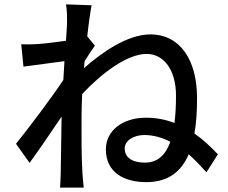

<svg xmlns="http://www.w3.org/2000/svg" viewBox="-20 -818 1040 876"><path d="M641 -76C591 -76 549 -94 549 -141C549 -177 591 -202 638 -202C679 -202 719 -191 757 -171C736 -112 700 -76 641 -76ZM378 -652C385 -716 393 -769 398 -794L281 -798C286 -771 286 -743 286 -718C286 -707 284 -675 281 -632C233 -625 182 -619 151 -617C123 -615 102 -615 77 -616L87 -514C147 -522 228 -533 274 -539L269 -453C216 -373 108 -230 53 -162L115 -75C157 -132 215 -218 261 -286C259 -176 258 -119 257 -27C257 -11 255 21 254 38H362C360 18 357 -11 356 -29C351 -119 352 -190 352 -276C352 -311 353 -349 355 -389C440 -480 558 -572 649 -572C728 -572 783 -498 783 -382C783 -338 781 -295 776 -257C737 -272 694 -281 646 -281C537 -281 463 -220 463 -137C463 -31 546 13 647 13C746 13 806 -33 841 -114C868 -90 895 -62 922 -32L974 -114C942 -148 907 -181 867 -209C876 -257 879 -311 879 -371C879 -541 804 -661 666 -661C561 -661 445 -579 363 -507C364 -517 365 -528 366 -539C382 -564 400 -592 413 -610Z"/></svg>

Font: Noto Sans CJK KR Medium
Style: Regular
Weight: 500
Designer: Ryoko NISHIZUKA (kana & ideographs); Paul D. Hunt (Latin, Greek & Cyrillic); Wenlong ZHANG (bopomofo); Sandoll Communica
Foundry: Adobe Systems Incorporated
Version: Version 1.004;PS 1.004;hotconv 1.0.82;makeotf.lib2.5.63406